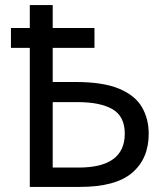

<svg xmlns="http://www.w3.org/2000/svg" viewBox="-20 -734 655 754"><path d="M187 -714V-624H351V-546H187V-412H277Q385 -412 448 -385.5Q511 -359 537.5 -313Q564 -267 564 -209Q564 -111 499 -55.5Q434 0 294 0H97V-546H23V-624H97V-714ZM285 -333H187V-76H289Q470 -76 470 -209Q470 -277 422 -305Q374 -333 285 -333Z"/></svg>

Font: Noto IKEA Latin
Style: Regular
Weight: 400
Designer: Monotype Design Team
Foundry: Monotype Imaging Inc.
Version: Version 1.0